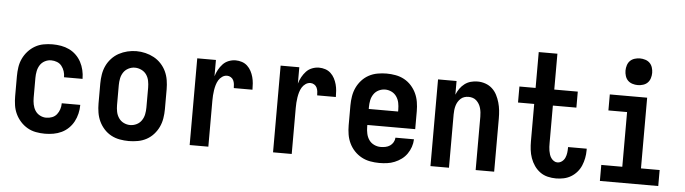

<svg xmlns="http://www.w3.org/2000/svg" viewBox="-47 -945 4094 1147"><g transform="rotate(5 2000.0 -371.0)"><path d="M247 8Q220 8 193 3Q166 -2 142.5 -15.5Q119 -29 100.5 -49.5Q82 -70 70.5 -94.5Q59 -119 55 -146Q51 -173 51 -200V-320Q51 -347 55 -374Q59 -401 70.5 -425.5Q82 -450 100.5 -470.5Q119 -491 142.5 -504.5Q166 -518 193 -523Q220 -528 247 -528Q273 -528 298.5 -523.5Q324 -519 347 -508Q370 -497 388.5 -479Q407 -461 419 -438.5Q431 -416 437 -390.5Q443 -365 443 -340Q443 -339 443 -338.5Q443 -338 443 -338H332Q332 -338 332 -338.5Q332 -339 332 -339Q332 -357 326.5 -374Q321 -391 310 -405Q299 -419 282 -425.5Q265 -432 247 -432Q227 -432 209 -422.5Q191 -413 180.5 -396.5Q170 -380 166 -360Q162 -340 162 -320V-200Q162 -180 166 -160Q170 -140 180.5 -123.5Q191 -107 209 -97.5Q227 -88 247 -88Q265 -88 282 -94.5Q299 -101 310 -115Q321 -129 326.5 -146Q332 -163 332 -181Q332 -181 332 -181.5Q332 -182 332 -182H443Q443 -182 443 -181.5Q443 -181 443 -180Q443 -155 437 -129.5Q431 -104 419 -81.5Q407 -59 388.5 -41Q370 -23 347 -12Q324 -1 298.5 3.5Q273 8 247 8Z M750 8Q723 8 695.5 3Q668 -2 644 -15Q620 -28 601.5 -48.5Q583 -69 571.5 -93.5Q560 -118 555.5 -145.5Q551 -173 551 -200V-320Q551 -347 555.5 -374.5Q560 -402 571.5 -426.5Q583 -451 602 -471.5Q621 -492 645 -505Q669 -518 696 -524.5Q723 -531 750 -531Q777 -531 804 -524.5Q831 -518 855 -505Q879 -492 898 -471.5Q917 -451 928.5 -426.5Q940 -402 944.5 -374.5Q949 -347 949 -320V-200Q949 -173 944.5 -145.5Q940 -118 928.5 -93.5Q917 -69 898.5 -48.5Q880 -28 856 -15Q832 -2 804.5 3Q777 8 750 8ZM750 -88Q770 -88 788.5 -97Q807 -106 818.5 -123Q830 -140 834 -160Q838 -180 838 -200V-320Q838 -340 834 -360.5Q830 -381 818.5 -397.5Q807 -414 788 -423Q769 -432 749 -432Q729 -432 710.5 -422.5Q692 -413 681 -396.5Q670 -380 666 -360Q662 -340 662 -320V-200Q662 -180 666 -160Q670 -140 681.5 -123Q693 -106 711.5 -97Q730 -88 750 -88Z M1115 0V-520H1227V-422Q1233 -443 1243.5 -462Q1254 -481 1268.5 -496.5Q1283 -512 1303.5 -520Q1324 -528 1345 -528Q1364 -528 1382.5 -522Q1401 -516 1415 -503Q1429 -490 1438 -473Q1447 -456 1452 -437.5Q1457 -419 1458.5 -400Q1460 -381 1460 -362H1348Q1348 -374 1346.5 -386Q1345 -398 1340 -408.5Q1335 -419 1324.5 -425.5Q1314 -432 1302 -432Q1286 -432 1272.5 -422.5Q1259 -413 1251 -399.5Q1243 -386 1238.5 -370.5Q1234 -355 1231.5 -339Q1229 -323 1228 -307.5Q1227 -292 1227 -276V0Z M1615 0V-520H1727V-422Q1733 -443 1743.5 -462Q1754 -481 1768.5 -496.5Q1783 -512 1803.5 -520Q1824 -528 1845 -528Q1864 -528 1882.5 -522Q1901 -516 1915 -503Q1929 -490 1938 -473Q1947 -456 1952 -437.5Q1957 -419 1958.5 -400Q1960 -381 1960 -362H1848Q1848 -374 1846.5 -386Q1845 -398 1840 -408.5Q1835 -419 1824.5 -425.5Q1814 -432 1802 -432Q1786 -432 1772.5 -422.5Q1759 -413 1751 -399.5Q1743 -386 1738.5 -370.5Q1734 -355 1731.5 -339Q1729 -323 1728 -307.5Q1727 -292 1727 -276V0Z M2252 8Q2225 8 2197.5 3Q2170 -2 2146 -15Q2122 -28 2103 -48Q2084 -68 2072 -93Q2060 -118 2055.5 -145.5Q2051 -173 2051 -200V-320Q2051 -347 2055.5 -374.5Q2060 -402 2071.5 -426.5Q2083 -451 2101.5 -471.5Q2120 -492 2144 -505Q2168 -518 2195.5 -523Q2223 -528 2250 -528Q2277 -528 2304.5 -523Q2332 -518 2356 -505Q2380 -492 2398.5 -471.5Q2417 -451 2428.5 -426.5Q2440 -402 2444.5 -374.5Q2449 -347 2449 -320V-212H2162V-200Q2162 -180 2166.5 -159.5Q2171 -139 2182.5 -122.5Q2194 -106 2213 -97Q2232 -88 2252 -88Q2267 -88 2281.5 -91Q2296 -94 2308 -102Q2320 -110 2327.5 -123Q2335 -136 2336 -151H2447Q2446 -127 2438.5 -105Q2431 -83 2417.5 -63.5Q2404 -44 2385 -30Q2366 -16 2344 -7Q2322 2 2299 5Q2276 8 2252 8ZM2162 -308H2338V-320Q2338 -340 2334 -360Q2330 -380 2318.5 -397Q2307 -414 2288.5 -423Q2270 -432 2250 -432Q2230 -432 2211.5 -423Q2193 -414 2181.5 -397Q2170 -380 2166 -360Q2162 -340 2162 -320Z M2559 0V-520H2670V-438Q2678 -458 2690 -475Q2702 -492 2718.5 -504.5Q2735 -517 2755 -522.5Q2775 -528 2796 -528Q2820 -528 2843 -520Q2866 -512 2883.5 -496Q2901 -480 2912 -458.5Q2923 -437 2929.5 -414Q2936 -391 2938.5 -367.5Q2941 -344 2941 -320V0H2830V-320Q2830 -333 2828.5 -346Q2827 -359 2823.5 -371.5Q2820 -384 2813.5 -395Q2807 -406 2797.5 -415Q2788 -424 2775.5 -428Q2763 -432 2750 -432Q2737 -432 2724.5 -428Q2712 -424 2702.5 -415Q2693 -406 2686.5 -395Q2680 -384 2676.5 -371.5Q2673 -359 2671.5 -346Q2670 -333 2670 -320V0Z M3312 8Q3287 8 3262 2Q3237 -4 3216.5 -19Q3196 -34 3181.5 -55Q3167 -76 3158.5 -100Q3150 -124 3147 -149.5Q3144 -175 3144 -200V-424H3047V-520H3144V-735H3256V-520H3397V-424H3256V-200Q3256 -188 3256.5 -176.5Q3257 -165 3259 -153.5Q3261 -142 3264.5 -131Q3268 -120 3274.5 -110.5Q3281 -101 3291 -94.5Q3301 -88 3312 -88Q3327 -88 3339.5 -97.5Q3352 -107 3358 -121Q3364 -135 3366 -150Q3368 -165 3368 -180Q3368 -181 3368 -182.5Q3368 -184 3368 -185H3480Q3480 -182 3480 -179.5Q3480 -177 3480 -175Q3480 -151 3475.5 -128Q3471 -105 3462 -83.5Q3453 -62 3437.5 -44Q3422 -26 3402 -14Q3382 -2 3359 3Q3336 8 3312 8Z M3575 0V-96H3701V-424H3589V-520H3813V-96H3925V0ZM3750 -590Q3734 -590 3718 -595Q3702 -600 3691 -611Q3680 -622 3675 -638Q3670 -654 3670 -670Q3670 -686 3675 -702Q3680 -718 3691 -729Q3702 -740 3718 -745Q3734 -750 3750 -750Q3766 -750 3782 -745Q3798 -740 3809 -729Q3820 -718 3825 -702Q3830 -686 3830 -670Q3830 -654 3825 -638Q3820 -622 3809 -611Q3798 -600 3782 -595Q3766 -590 3750 -590Z"/></g></svg>

Font: Zed Mono
Style: Bold
Weight: 700
Monospace: yes
Designer: Belleve Invis
Foundry: Belleve Invis
Version: Version 1.0.0; ttfautohint (v1.8.4)